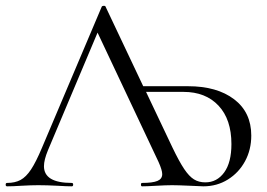

<svg xmlns="http://www.w3.org/2000/svg" viewBox="-24 -657 941 677"><path d="M862 -179Q862 -129 840 -88.5Q818 -48 779.5 -24Q741 0 693 0L647 -2Q603 -4 583 -4Q561 -4 527 -2Q493 0 477 0Q473 0 473 -6Q473 -12 477 -12Q514 -12 531 -19Q548 -26 548 -43Q548 -57 535 -86L320 -542L145 -127Q131 -93 131 -71Q131 -12 229 -12Q234 -12 234 -6Q234 0 229 0Q211 0 179 -2Q141 -4 111 -4Q85 -4 51 -2Q21 0 1 0Q-4 0 -4 -6Q-4 -12 1 -12Q29 -12 48.5 -22.5Q68 -33 85.5 -59.5Q103 -86 124 -136L335 -634Q336 -636 341.5 -636.5Q347 -637 348 -634L481 -353H639Q741 -353 801.5 -307Q862 -261 862 -179ZM792 -149Q792 -236 746.5 -284.5Q701 -333 623 -333H491L584 -137Q608 -87 625.5 -61Q643 -35 660 -24.5Q677 -14 700 -14Q741 -14 766.5 -49Q792 -84 792 -149Z"/></svg>

Font: Cormorant Garamond
Style: Regular
Weight: 400
Designer: Christian Thalmann (Catharsis Fonts)
Version: Version 3.000